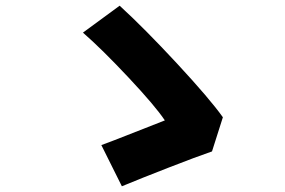

<svg xmlns="http://www.w3.org/2000/svg" viewBox="-20 -668 996 671"><path d="M720.9 -138.8Q667.3 -120.4 570.5 -82.7Q473.7 -45.1 405.9 -17L334.2 -160.9Q367.5 -172.9 452.9 -206.7Q538.4 -240.4 556.1 -247.2Q523.1 -296.9 429.7 -396.5Q336.3 -496.1 269.9 -554L398.1 -648.1Q485.1 -568.5 599.6 -445Q714.1 -321.4 758.9 -258.2Z"/></svg>

Font: Karasuma Gothic
Style: Black
Weight: 900
Designer: Rasmus Andersson / Ryoko Nishizuka
Foundry: Genbu
Version: Version 1.00